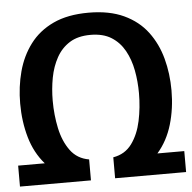

<svg xmlns="http://www.w3.org/2000/svg" viewBox="-50 -726 774 776"><g transform="rotate(-5 337.0 -338.0)"><path d="M0 0V-85H108Q67 -132 48.5 -196.5Q30 -261 30 -334Q30 -402 46.5 -463.5Q63 -525 99 -573Q135 -621 193.5 -648.5Q252 -676 337 -676Q421 -676 480 -648.5Q539 -621 575 -573Q611 -525 627.5 -463.5Q644 -402 644 -334Q644 -261 625 -196.5Q606 -132 565 -85H674V0H390H386V-85Q434 -93 461.5 -130.5Q489 -168 500.5 -222Q512 -276 512 -334Q512 -382 503.5 -427Q495 -472 475 -508Q455 -544 421.5 -565Q388 -586 337 -586Q286 -586 252.5 -565Q219 -544 199 -508Q179 -472 170.5 -427Q162 -382 162 -334Q162 -276 173.5 -222Q185 -168 212.5 -130.5Q240 -93 288 -85V0H284Z"/></g></svg>

Font: Epunda Sans SemiBold
Style: Regular
Weight: 600
Designer: Simon Atzbach
Foundry: typofactur
Version: Version 2.204; ttfautohint (v1.8.4.7-5d5b)